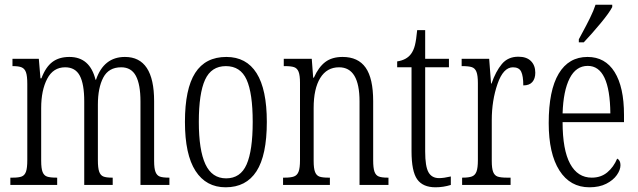

<svg xmlns="http://www.w3.org/2000/svg" viewBox="-20 -786 2713 816"><path d="M24 -31H34Q60 -31 72.5 -36Q85 -41 90.5 -56.5Q96 -72 96 -106V-429Q96 -463 90.5 -478.5Q85 -494 72.5 -499.5Q60 -505 35 -505H33V-536H145L152 -453H156Q174 -501 202.5 -522.5Q231 -544 275 -544Q362 -544 386 -447H388Q421 -544 511 -544Q635 -544 635 -356V-102Q635 -70 641 -55Q647 -40 659.5 -35.5Q672 -31 698 -31H700V0H577V-355Q577 -427 557.5 -463.5Q538 -500 495 -500Q442 -500 419 -456.5Q396 -413 396 -341V-105Q396 -72 401.5 -56.5Q407 -41 419 -36Q431 -31 456 -31H459V0H338V-355Q338 -429 319 -464.5Q300 -500 257 -500Q206 -500 180.5 -451Q155 -402 155 -327V-103Q155 -70 161 -55Q167 -40 180 -35.5Q193 -31 221 -31H223V0H24Z M766 -268Q766 -408 809.5 -476Q853 -544 942 -544Q1027 -544 1070.5 -475Q1114 -406 1114 -268Q1114 -126 1070 -58Q1026 10 939 10Q856 10 811 -59.5Q766 -129 766 -268ZM1054 -268Q1054 -390 1028 -447.5Q1002 -505 940 -505Q878 -505 851.5 -447Q825 -389 825 -268Q825 -148 853 -88Q881 -28 941 -28Q1002 -28 1028 -87Q1054 -146 1054 -268Z M1183 -31H1190Q1216 -31 1229.5 -36Q1243 -41 1249 -56.5Q1255 -72 1255 -105V-434Q1255 -466 1249 -481Q1243 -496 1230 -500.5Q1217 -505 1191 -505H1186V-536H1305L1311 -456H1314Q1334 -501 1362.5 -522.5Q1391 -544 1436 -544Q1502 -544 1534 -498.5Q1566 -453 1566 -356V-105Q1566 -72 1571.5 -56.5Q1577 -41 1589.5 -36Q1602 -31 1627 -31H1631V0H1508V-355Q1508 -500 1421 -500Q1369 -500 1341 -454.5Q1313 -409 1313 -327V-102Q1313 -70 1319 -55Q1325 -40 1337.5 -35.5Q1350 -31 1376 -31H1382V0H1183Z M1729 -143V-500H1668V-525Q1708 -531 1727 -557Q1738 -572 1743.5 -594Q1749 -616 1753 -658H1787V-536H1888V-500H1787V-142Q1787 -79 1801 -54Q1815 -29 1846 -29Q1866 -29 1896 -36V0Q1864 10 1831 10Q1777 10 1753 -24Q1729 -58 1729 -143Z M1944 -31H1946Q1972 -31 1985.5 -36Q1999 -41 2005 -56.5Q2011 -72 2011 -105V-433Q2011 -465 2005 -480.5Q1999 -496 1985.5 -500.5Q1972 -505 1945 -505H1942V-536H2059L2067 -431H2069Q2087 -483 2113 -514Q2139 -545 2183 -545Q2218 -545 2236.5 -526.5Q2255 -508 2255 -477Q2255 -452 2242.5 -437.5Q2230 -423 2204 -423Q2204 -463 2195 -481.5Q2186 -500 2160 -500Q2119 -500 2094.5 -429.5Q2070 -359 2070 -275V-102Q2070 -70 2076 -55Q2082 -40 2095 -35.5Q2108 -31 2135 -31H2150V0H1944Z M2312 -263Q2312 -402 2354.5 -473Q2397 -544 2477 -544Q2552 -544 2592 -480Q2632 -416 2632 -298V-267H2371Q2371 -149 2403 -90Q2435 -31 2495 -31Q2534 -31 2561 -53.5Q2588 -76 2603 -112Q2617 -105 2617 -84Q2617 -64 2601.5 -42Q2586 -20 2556.5 -5Q2527 10 2485 10Q2403 10 2357.5 -61.5Q2312 -133 2312 -263ZM2574 -304Q2572 -506 2478 -506Q2428 -506 2401 -453Q2374 -400 2371 -304ZM2440 -619 2455 -647Q2472 -678 2487.5 -709.5Q2503 -741 2511 -766H2582V-756Q2569 -731 2532.5 -687Q2496 -643 2461 -606H2440Z"/></svg>

Font: Noto Serif CondLight
Style: Regular
Weight: 300
Width: 3
Designer: Monotype Design Team
Foundry: Monotype Imaging Inc.
Version: Version 1.001